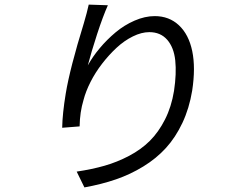

<svg xmlns="http://www.w3.org/2000/svg" viewBox="-20 -774 996 837"><path d="M366.8 -753.9 450.3 -751.1Q429 -703.8 403.2 -624.8Q377.5 -545.8 362.9 -489Q383.5 -526.6 414.6 -563.7Q445.7 -600.9 483.5 -632.6Q521.3 -664.4 566.6 -684.1Q611.9 -703.8 654.5 -703.8Q717.3 -703.8 760.1 -663.7Q802.9 -623.6 818 -551.3Q833.1 -479 817.8 -378.9Q805 -301.5 775.2 -238.3Q745.4 -175.1 703.5 -129.1Q661.6 -83.1 605.1 -48.5Q548.7 -13.8 485.8 7.8Q422.9 29.5 348 43L314.3 -25.9Q381 -35.9 435.7 -51.5Q490.4 -67.1 542.8 -94.6Q595.2 -122.2 633.2 -160Q671.2 -197.8 699.2 -253Q727.3 -308.2 738.6 -377.8Q750 -453.5 744 -510.5Q737.9 -567.5 708.8 -600.7Q679.7 -633.9 631 -633.9Q596.9 -633.9 559.1 -615.2Q521.3 -596.6 487.9 -565.5Q454.5 -534.4 425.1 -496.3Q395.6 -458.1 374.6 -416.7Q353.7 -375.4 344.1 -338.1Q328.1 -285.5 327.1 -223L251.1 -217Q252.1 -278.4 266.7 -366.8Q284.8 -476.2 345.5 -672.9Q359.4 -719.8 366.8 -753.9Z"/></svg>

Font: Karasuma Gothic
Style: Italic
Weight: 400
Italic angle: -9.39999°
Designer: Rasmus Andersson / Ryoko Nishizuka
Foundry: Genbu
Version: Version 1.00